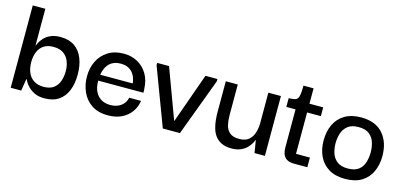

<svg xmlns="http://www.w3.org/2000/svg" viewBox="-55 -910 2681 1268"><g transform="rotate(15 1285.5 -276.5)"><path d="M276 10Q238 10 211 -2.5Q184 -15 167 -32Q150 -49 142 -63.5Q134 -78 132 -82H130L117 0H45V-563H131V-313H133Q134 -317 141.5 -332Q149 -347 165 -365Q181 -383 208.5 -396Q236 -409 276 -409Q336 -409 374 -382.5Q412 -356 431 -308.5Q450 -261 450 -198Q450 -137 431.5 -90Q413 -43 374.5 -16.5Q336 10 276 10ZM252 -62Q296 -62 321.5 -81.5Q347 -101 357.5 -132.5Q368 -164 368 -199Q368 -234 356.5 -265Q345 -296 318.5 -315Q292 -334 248 -334Q210 -334 184 -317.5Q158 -301 145 -270Q132 -239 132 -199Q132 -158 145.5 -127Q159 -96 186 -79Q213 -62 252 -62Z M711 10Q642 10 598 -20.5Q554 -51 533 -99.5Q512 -148 512 -200Q511 -259 534.5 -307Q558 -355 602.5 -383Q647 -411 709 -411Q763 -411 805 -387.5Q847 -364 872 -321.5Q897 -279 899 -221Q900 -218 900 -209.5Q900 -201 900 -195H591Q591 -131 622.5 -95.5Q654 -60 710 -60Q752 -60 781.5 -81.5Q811 -103 818 -139H899Q893 -97 869 -63Q845 -29 805 -9.5Q765 10 711 10ZM594 -236H816Q815 -247 810.5 -265Q806 -283 794 -300.5Q782 -318 761 -330Q740 -342 707 -342Q677 -342 656 -332Q635 -322 622 -305.5Q609 -289 602.5 -270.5Q596 -252 594 -236Z M1267 -409H1349V-394L1202 0H1085L937 -393V-409H1018L1144 -69H1146Z M1557 10Q1516 10 1488.5 -3Q1461 -16 1444.5 -38Q1428 -60 1420 -87Q1412 -114 1409 -143Q1406 -172 1406 -199V-409H1488V-199Q1488 -163 1495 -132.5Q1502 -102 1524 -83Q1546 -64 1589 -64Q1631 -64 1654 -83.5Q1677 -103 1686.5 -133Q1696 -163 1697 -195V-409H1783V0H1712L1698 -85H1696Q1693 -75 1684 -59.5Q1675 -44 1659 -28Q1643 -12 1617.5 -1Q1592 10 1557 10Z M1981 0Q1939 0 1919 -22Q1899 -44 1899 -89V-359H1978V-66H2073V0ZM1836 -349V-409Q1859 -409 1873.5 -412Q1888 -415 1895.5 -424.5Q1903 -434 1906 -455.5Q1909 -477 1909 -514H1978V-409H2072V-349Z M2332 10Q2266 10 2221 -17Q2176 -44 2153.5 -91.5Q2131 -139 2131 -199Q2131 -261 2153.5 -308.5Q2176 -356 2221 -383Q2266 -410 2333 -410Q2431 -410 2482 -352Q2533 -294 2533 -199Q2533 -140 2511.5 -92.5Q2490 -45 2445.5 -17.5Q2401 10 2332 10ZM2332 -61Q2381 -61 2407 -82Q2433 -103 2442.5 -135.5Q2452 -168 2452 -202Q2452 -236 2442.5 -268.5Q2433 -301 2407 -322.5Q2381 -344 2332 -344Q2285 -344 2258.5 -322.5Q2232 -301 2222 -268.5Q2212 -236 2212 -202Q2212 -168 2222 -135.5Q2232 -103 2258.5 -82Q2285 -61 2332 -61Z"/></g></svg>

Font: Darker Grotesque SemiBold
Style: Regular
Weight: 600
Designer: Gabriel Lam
Foundry: TypeRant
Version: Version 1.000;gftools[0.9.28]